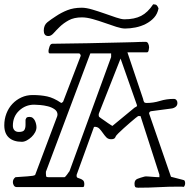

<svg xmlns="http://www.w3.org/2000/svg" viewBox="-22 -867 889 895"><path d="M38 -18Q38 -32 50 -41Q62 -42 77.5 -43Q93 -44 106.5 -45Q120 -46 130 -47.5Q140 -49 142 -52L245 -326Q245 -328 245.5 -329.5Q246 -331 246 -333Q246 -348 232.5 -357.5Q219 -367 201 -371.5Q183 -376 165 -377.5Q147 -379 137 -379Q97 -379 67.5 -351.5Q38 -324 38 -281Q38 -268 45 -260Q52 -252 66 -252Q86 -252 91.5 -261Q97 -270 97 -285V-309Q100 -318 104 -320Q108 -322 116 -322Q125 -322 131 -317Q137 -312 140.5 -305Q144 -298 146 -289.5Q148 -281 148 -274Q148 -262 141.5 -250Q135 -238 125 -228.5Q115 -219 103 -212.5Q91 -206 80 -206Q41 -206 19.5 -225.5Q-2 -245 -2 -283Q-2 -312 8 -338Q18 -364 36 -383Q54 -402 78 -413Q102 -424 130 -424Q168 -424 198 -417.5Q228 -411 262 -388Q262 -388 264 -387Q265 -387 269 -390Q273 -393 273 -395L354 -606V-609Q354 -611 351.5 -614.5Q349 -618 347 -618H211Q206 -618 205 -622Q204 -626 204 -629Q204 -635 208.5 -649Q213 -663 222 -663Q321 -664 387.5 -665.5Q454 -667 497 -668Q540 -669 564 -669.5Q588 -670 603.5 -670.5Q619 -671 629.5 -671.5Q640 -672 657 -672Q665 -672 669 -663.5Q673 -655 673 -646Q673 -642 671 -632.5Q669 -623 663 -623H572L645 -406Q647 -395 650 -391Q653 -387 661 -387Q693 -387 723.5 -396.5Q754 -406 788 -406Q796 -406 800.5 -400.5Q805 -395 805 -387Q805 -375 796 -368.5Q787 -362 776 -361L685 -349Q680 -349 676.5 -346Q673 -343 673 -338L775 -43L829 -29Q837 -28 839 -23.5Q841 -19 841 -13Q841 -3 835 4Q828 3 822.5 3Q817 3 811 3Q762 3 717.5 5.5Q673 8 622 8Q611 8 608 4Q605 0 605 -11Q605 -28 619 -33.5Q633 -39 652 -44Q656 -45 665.5 -44.5Q675 -44 686 -43Q697 -42 706.5 -41.5Q716 -41 721 -41V-53L633 -326H622Q621 -326 610 -317Q599 -308 584.5 -295.5Q570 -283 554.5 -269Q539 -255 530 -246Q519 -236 515.5 -227Q512 -218 496 -218Q482 -218 473.5 -227Q465 -236 457.5 -247Q450 -258 441.5 -267Q433 -276 419 -276Q418 -276 418 -275.5Q418 -275 417 -275H416L337 -57Q336 -56 335.5 -53Q335 -50 335 -48Q335 -40 340.5 -38Q346 -36 353 -33.5Q360 -31 365.5 -26Q371 -21 371 -8Q371 -4 370 0.5Q369 5 364 5H56Q47 5 42.5 -2.5Q38 -10 38 -18ZM192 -57Q192 -50 193 -45.5Q194 -41 205 -41H279Q280 -41 284 -45Q288 -49 291.5 -54.5Q295 -60 298.5 -64.5Q302 -69 302 -69L496 -601V-618H399L193 -69Q192 -69 192 -64Q192 -59 192 -57ZM438 -332Q438 -324 440.5 -322Q443 -320 450 -315Q456 -311 464.5 -305Q473 -299 481.5 -293Q490 -287 496 -283.5Q502 -280 502 -280L605 -365Q609 -367 613 -369.5Q617 -372 617 -374Q617 -374 616 -376V-378L540 -594L439 -338Q439 -337 438.5 -335Q438 -333 438 -332ZM182 -724Q182 -750 199 -763.5Q216 -777 238 -791Q263 -808 292 -819.5Q321 -831 359 -831Q380 -831 408.5 -822.5Q437 -814 465.5 -804Q494 -794 519 -785.5Q544 -777 558 -777Q605 -777 636 -793Q667 -809 692 -847Q704 -847 708.5 -842.5Q713 -838 717 -828Q712 -802 696 -784.5Q680 -767 657.5 -755.5Q635 -744 609.5 -739Q584 -734 561 -734Q545 -734 520 -742Q495 -750 467 -760Q439 -770 410.5 -778Q382 -786 360 -786Q323 -786 298.5 -772.5Q274 -759 257 -742.5Q240 -726 228 -712.5Q216 -699 204 -699Q192 -699 187 -706Q182 -713 182 -724Z"/></svg>

Font: Miltonian
Style: Regular
Weight: 400
Designer: Pablo Impallari
Foundry: Pablo Impallari
Version: Version 1.008